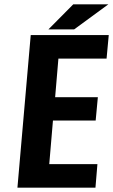

<svg xmlns="http://www.w3.org/2000/svg" viewBox="-20 -861 519 881"><path d="M202 -726 316 -841H477L320 -726ZM60 0 121 -700H479L469 -592H248L233 -415H429L419 -308H223L206 -108H427L418 0Z"/></svg>

Font: Share
Style: Bold Italic
Weight: 700
Designer: Ralph du Carrois
Version: Version 1.002